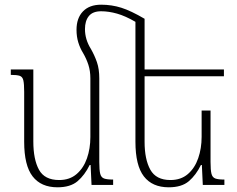

<svg xmlns="http://www.w3.org/2000/svg" viewBox="-20 -788 1011 818"><path d="M306 -661Q306 -711 333.5 -739.5Q361 -768 411 -768Q456 -768 497 -755Q538 -742 596 -708V-492H934V-463H596V-184Q596 -109 620.5 -65Q645 -21 706 -21Q751 -21 780.5 -46.5Q810 -72 824.5 -114Q839 -156 839 -205V-317H877V-98Q877 -63 881 -47.5Q885 -32 897.5 -27.5Q910 -23 936 -23V0H844L840 -85H836Q815 -42 784.5 -16Q754 10 699 10Q629 10 593 -36.5Q557 -83 557 -184V-695Q514 -720 478.5 -730Q443 -740 411 -740Q375 -740 358.5 -719.5Q342 -699 342 -664Q342 -620 367 -580Q383 -552 393 -523Q403 -494 403 -454V-98Q403 -63 407 -47.5Q411 -32 423.5 -27.5Q436 -23 462 -23V0H370L366 -85H362Q341 -42 310.5 -16Q280 10 225 10Q155 10 119 -36.5Q83 -83 83 -184V-397Q83 -430 79.5 -445.5Q76 -461 64 -465Q52 -469 26 -469V-492H122V-185Q122 -109 146 -65Q170 -21 232 -21Q277 -21 306.5 -46.5Q336 -72 350.5 -113.5Q365 -155 365 -204V-454Q365 -486 356.5 -512Q348 -538 334 -562Q321 -583 313.5 -607.5Q306 -632 306 -661Z"/></svg>

Font: Noto Serif Armenian SemiCondensed ExtraLight
Style: Regular
Weight: 200
Width: 4
Designer: Monotype Design Team
Foundry: Monotype Imaging Inc.
Version: Version 2.008; ttfautohint (v1.8.4.7-5d5b)